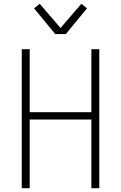

<svg xmlns="http://www.w3.org/2000/svg" viewBox="-20 -995 640 1015"><path d="M95 0V-735H137V-402H463V-735H505V0H463V-363H137V0ZM272 -815 160 -951 190 -975 300 -847 410 -975 440 -951 328 -815Z"/></svg>

Font: Iosevka Extralight Extended
Style: Regular
Weight: 200
Width: 7
Monospace: yes
Designer: Belleve Invis
Foundry: Belleve Invis
Version: Version 32.5.0; ttfautohint (v1.8.4)